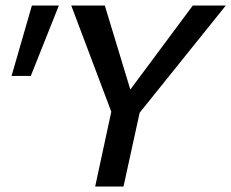

<svg xmlns="http://www.w3.org/2000/svg" viewBox="-20 -678 841 698"><path d="M461 -235 414 -299 681 -658H801ZM326 0 390 -297H494L429 0ZM397 -239 239 -658H361L470 -299ZM92 -402H22L96 -658H194Z"/></svg>

Font: Ysabeau SemiBold
Style: Italic
Weight: 600
Italic angle: -12°
Designer: Christian Thalmann (Catharsis Fonts)
Version: Version 2.002